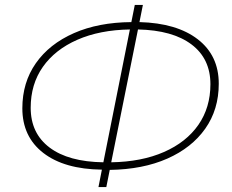

<svg xmlns="http://www.w3.org/2000/svg" viewBox="-20 -741 946 782"><path d="M381 21 395 -50Q242 -52 156.5 -118Q71 -184 71 -300Q71 -405 126 -483.5Q181 -562 281 -606Q381 -650 515 -651L529 -721H562L548 -651Q700 -647 785.5 -581Q871 -515 871 -400Q871 -295 816 -217Q761 -139 661.5 -95Q562 -51 427 -49L413 21ZM401 -80 509 -621Q386 -619 295 -579Q204 -539 154.5 -468.5Q105 -398 105 -302Q105 -198 182 -140Q259 -82 401 -80ZM542 -621 433 -80Q557 -82 648 -122Q739 -162 788 -232.5Q837 -303 837 -398Q837 -502 760 -560Q683 -618 542 -621Z"/></svg>

Font: Montserrat ExtraLight
Style: Italic
Weight: 200
Italic angle: -11.3°
Designer: Julieta Ulanovsky
Foundry: Julieta Ulanovsky
Version: Version 9.000; ttfautohint (v1.8.4.7-5d5b)